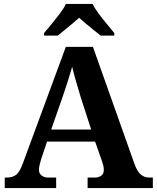

<svg xmlns="http://www.w3.org/2000/svg" viewBox="-20 -951 793 971"><path d="M4 0V-53H16Q43 -53 61.5 -67Q80 -81 96 -126L313 -714H450L659 -125Q674 -83 692.5 -68Q711 -53 735 -53H753V0H423V-53H462Q477 -53 491 -62Q505 -71 505 -92Q505 -104 502 -115.5Q499 -127 496 -135L461 -235H218L189 -149Q185 -137 181 -120.5Q177 -104 177 -92Q177 -73 191 -63Q205 -53 222 -53H264V0ZM239 -296H441L388 -460Q378 -494 365.5 -536Q353 -578 345 -613Q336 -581 323 -540.5Q310 -500 298 -465ZM203 -784Q219 -803 240.5 -829Q262 -855 282.5 -882Q303 -909 313 -931H448Q459 -909 479 -882Q499 -855 521 -829Q543 -803 558 -784V-771H489Q475 -782 455 -798Q435 -814 415 -831Q395 -848 380 -861Q358 -841 325.5 -814.5Q293 -788 272 -771H203Z"/></svg>

Font: NotoSerif-Bold
Style: Regular
Weight: 700
Designer: Monotype Design Team
Foundry: Monotype Imaging Inc.
Version: Version 2.007; ttfautohint (v1.8) -l 8 -r 50 -G 200 -x 14 -D